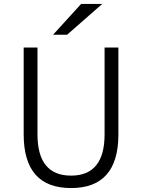

<svg xmlns="http://www.w3.org/2000/svg" viewBox="-20 -941 720 973"><path d="M249 -765 391 -921H498L320 -765ZM100 -260V-700H170V-260Q170 -51 340 -51Q510 -51 510 -260V-700H580V-260Q580 12 340 12Q100 12 100 -260Z"/></svg>

Font: Overpass Light
Style: Regular
Weight: 300
Designer: Delve Withrington, Thomas Jockin
Foundry: Delve Fonts
Version: Version 3.000;DELV;Overpass